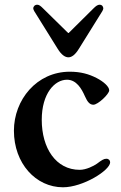

<svg xmlns="http://www.w3.org/2000/svg" viewBox="-20 -782 514 814"><path d="M121 -746C121 -744 123 -738 125 -735L224 -576C241 -548 257 -539 270 -539C283 -539 298 -548 315 -576L414 -735C416 -738 418 -744 418 -746C418 -755 412 -762 402 -762C394 -762 386 -756 377 -747L271 -642H269L162 -747C153 -756 146 -762 138 -762C128 -762 121 -755 121 -746ZM39 -228C39 -89 132 12 247 12C332 12 447 -60 447 -94C447 -102 441 -109 431 -109C420 -109 411 -103 391 -88C377 -78 345 -62 318 -62C217 -62 157 -154 157 -274C157 -386 212 -444 264 -444C304 -444 326 -406 340 -374C351 -349 361 -338 376 -338C395 -338 443 -383 443 -399C443 -415 419 -436 390 -451C357 -468 322 -478 276 -478C135 -478 39 -358 39 -228Z"/></svg>

Font: Monomakh Unicode
Style: Regular
Weight: 400
Version: Version 1.2